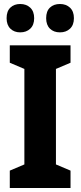

<svg xmlns="http://www.w3.org/2000/svg" viewBox="-20 -941 403 961"><path d="M333 0H29V-87L102 -118V-596L29 -627V-714H333V-627L260 -596V-118L333 -87ZM13 -850Q13 -885 32 -903Q51 -921 81 -921Q112 -921 131.5 -902.5Q151 -884 151 -850Q151 -816 131.5 -797.5Q112 -779 81 -779Q51 -779 32 -797.5Q13 -816 13 -850ZM211 -850Q211 -885 230 -903Q249 -921 280 -921Q311 -921 330.5 -902.5Q350 -884 350 -850Q350 -816 330.5 -797.5Q311 -779 280 -779Q249 -779 230 -797.5Q211 -816 211 -850Z"/></svg>

Font: Noto Sans Lao UI Cond ExtBd
Style: Regular
Weight: 800
Width: 3
Designer: Monotype Design Team
Foundry: Monotype Imaging Inc.
Version: Version 2.000; ttfautohint (v1.8.4.7-5d5b)